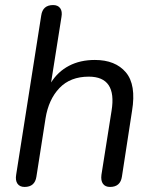

<svg xmlns="http://www.w3.org/2000/svg" viewBox="-20 -732 608 759"><path d="M77 7Q58 7 49 -6Q40 -19 44 -42L143 -671Q149 -712 190 -712Q209 -712 218 -699.5Q227 -687 223 -665L182 -406Q209 -449 253 -472Q297 -495 355 -495Q436 -495 477.5 -446Q519 -397 502 -294L462 -34Q456 7 415 7Q396 7 387 -5.5Q378 -18 381 -41L421 -294Q443 -429 331 -429Q258 -429 215 -384Q172 -339 160 -264L124 -34Q118 7 77 7Z"/></svg>

Font: Nunito
Style: Italic
Weight: 400
Italic angle: -9°
Designer: Vernon Adams
Foundry: Vernon Adams
Version: Version 3.601; ttfautohint (v1.8.2.53-6de2)